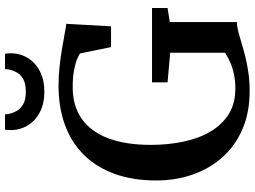

<svg xmlns="http://www.w3.org/2000/svg" viewBox="-145 -860 1016 766"><g transform="rotate(-90 363.0 -477.0)"><path d="M382 11Q297.5 11 231.2 -17.5Q165 -46 119.2 -97Q73.5 -148 49.8 -215.8Q26 -283.5 26 -361.5Q26 -455.5 52.5 -528.2Q79 -601 128.5 -650.8Q178 -700.5 248 -726Q318 -751.5 404.5 -751.5Q443.5 -751.5 481.8 -747.2Q520 -743 553.5 -737.2Q587 -731.5 612.5 -726.8Q638 -722 651 -720.5L641 -542H558L533 -665Q527 -670.5 510 -677.5Q493 -684.5 465 -689.8Q437 -695 398 -695Q324.5 -695 273.2 -659.8Q222 -624.5 195 -555Q168 -485.5 168 -382.5Q168 -314.5 180.8 -253.8Q193.5 -193 220.5 -146.5Q247.5 -100 290 -73Q332.5 -46 392.5 -46Q422.5 -46 448.2 -51.2Q474 -56.5 495.5 -65.8Q517 -75 535.5 -87V-306L417.5 -316.5V-378.5H714V-316.5L658 -307.5V-40Q639.5 -39.5 618.5 -34Q597.5 -28.5 573 -21Q548.5 -13.5 519.5 -6.2Q490.5 1 456.2 6Q422 11 382 11ZM380 -808Q333.5 -808 299.2 -825.5Q265 -843 246 -873.8Q227 -904.5 227 -943.5Q227 -949 227.5 -954.5Q228 -960 228.5 -965H290Q290 -963 290.2 -959.2Q290.5 -955.5 291 -951.5Q294 -936.5 302.2 -920.5Q310.5 -904.5 328.8 -893.2Q347 -882 380 -882Q413.5 -882 431.8 -893Q450 -904 458.2 -920.2Q466.5 -936.5 469 -951.5Q470 -955.5 470 -959.2Q470 -963 470 -965H531.5Q532.5 -960 533 -954.5Q533.5 -949 533.5 -943.5Q533.5 -904.5 514.5 -873.8Q495.5 -843 461 -825.5Q426.5 -808 380 -808Z"/></g></svg>

Font: Merriweather SemiBold
Style: Regular
Weight: 600
Version: Version 2.100